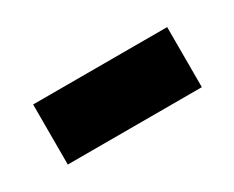

<svg xmlns="http://www.w3.org/2000/svg" viewBox="-34 -404 321 263"><g transform="rotate(-30 126.5 -272.5)"><path d="M21 -225V-320H233V-225Z"/></g></svg>

Font: Noto Serif Tamil ExtraCondensed
Style: Bold
Weight: 700
Width: 2
Designer: Indian Type Foundry, Tom Grace, and the Monotype Design Team
Foundry: Monotype Imaging Inc.
Version: Version 2.004; ttfautohint (v1.8.4.7-5d5b)